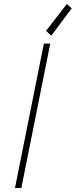

<svg xmlns="http://www.w3.org/2000/svg" viewBox="-20 -937 377 957"><path d="M54.7 0 198.7 -719.7H230.5L86.4 0ZM235.8 -759.3 209.5 -783.2 313 -917 337.4 -895.5Z"/></svg>

Font: Reddit Sans ExtraLight
Style: Italic
Weight: 250
Italic angle: -11.25°
Designer: Stephen Hutchings
Version: Version 1.013